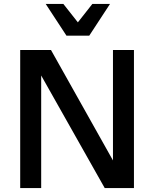

<svg xmlns="http://www.w3.org/2000/svg" viewBox="-20 -959 785 979"><path d="M541 -939 435 -777H319L213 -939H303L377 -845L451 -939ZM556 -141V-704H663V0H514L190 -574V0H83V-704H240Z"/></svg>

Font: CBA Beacon Sans Bold
Style: Regular
Weight: 700
Designer: Wei Huang
Foundry: Wei Huang
Version: Version 1.002